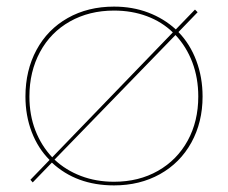

<svg xmlns="http://www.w3.org/2000/svg" viewBox="-20 -553 689 581"><path d="M593 -261Q593 -183 559 -121.5Q525 -60 464 -26Q403 8 325 8Q211 8 137 -61L79 -1L72 -9L130 -69Q95 -104 76 -153.5Q57 -203 57 -261Q57 -340 90.5 -402Q124 -464 185 -498.5Q246 -533 325 -533Q381 -533 428.5 -515Q476 -497 512 -464L570 -524L578 -516L520 -456Q555 -420 574 -369.5Q593 -319 593 -261ZM138 -77 503 -455Q470 -487 424.5 -504Q379 -521 325 -521Q250 -521 191.5 -488Q133 -455 101 -395.5Q69 -336 69 -261Q69 -205 87 -158.5Q105 -112 138 -77ZM580 -261Q580 -317 562 -364.5Q544 -412 511 -447L145 -70Q179 -38 225 -20.5Q271 -3 325 -3Q400 -3 458 -36Q516 -69 548 -127.5Q580 -186 580 -261Z"/></svg>

Font: Hepta Slab Thin
Style: Regular
Weight: 250
Designer: Michael LaGattuta
Foundry: Michael LaGattuta
Version: Version 1.100; ttfautohint (v1.8) -l 8 -r 50 -G 200 -x 14 -D